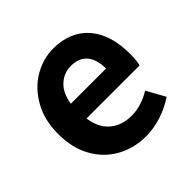

<svg xmlns="http://www.w3.org/2000/svg" viewBox="-151 -722 883 883"><g transform="rotate(-45 290.5 -280.0)"><path d="M182 -21Q117 -57 80.5 -123.5Q44 -190 44 -280Q44 -370 82 -437Q120 -504 180 -539Q240 -574 305 -574Q416 -574 477.5 -503.5Q539 -433 539 -306Q539 -264 532 -238H187Q196 -171 237.5 -135.5Q279 -100 343 -100Q406 -100 468 -138L518 -48Q475 -19 424 -2.5Q373 14 323 14Q246 14 182 -21ZM307 -460Q261 -460 227 -428.5Q193 -397 184 -337H413Q413 -395 386.5 -427.5Q360 -460 307 -460Z"/></g></svg>

Font: Merged Yaku Han JP
Style: Bold
Weight: 700
Designer: Ryoko NISHIZUKA 西塚涼子 (kana, bopomofo & ideographs); Paul D. Hunt (Latin, Greek & Cyrillic); Sandoll Communications 산돌커뮤니
Foundry: Adobe
Version: Version 2.004